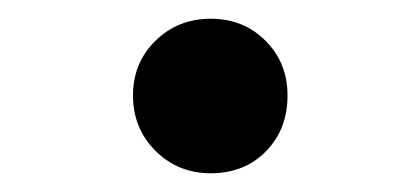

<svg xmlns="http://www.w3.org/2000/svg" viewBox="-20 -185 448 205"><path d="M122 -83Q122 -118 146 -141.5Q170 -165 205 -165Q240 -165 263.5 -141.5Q287 -118 287 -83Q287 -47 264 -23.5Q241 0 205 0Q170 0 146 -24Q122 -48 122 -83Z"/></svg>

Font: BLUETTI 2.0
Style: Bold
Weight: 700
Designer: Stijn de Vries
Foundry: tokotype
Version: Version 2.005;October 31, 2023;FontCreator 14.0.0.2814 64-bi